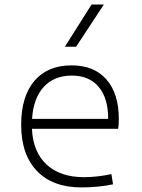

<svg xmlns="http://www.w3.org/2000/svg" viewBox="-20 -815 626 845"><path d="M338.4 9.8Q211.9 9.8 142.6 -62.5Q73.2 -134.8 73.2 -265.6Q73.2 -390.6 131.3 -459Q189.5 -527.3 295.4 -527.3Q394 -527.3 448.5 -465.3Q502.9 -403.3 502.9 -291Q502.9 -263.7 500 -248H120.6Q125 -147 184.8 -91.1Q244.6 -35.2 350.1 -35.2Q377.4 -35.2 409.7 -38.8Q441.9 -42.5 470.2 -48.8L477.5 -3.9Q449.7 2.4 412.8 6.1Q376 9.8 338.4 9.8ZM121.1 -292H456.1Q456.1 -382.8 414.3 -432.6Q372.6 -482.4 296.4 -482.4Q218.3 -482.4 172.6 -432.6Q127 -382.8 121.1 -292ZM265.6 -609.4 382.8 -794.9H437L314.9 -609.4Z"/></svg>

Font: Cascadia Mono ExtraLight
Style: Regular
Weight: 200
Monospace: yes
Designer: Aaron Bell
Foundry: Saja Typeworks
Version: Version 2404.023; ttfautohint (v1.8.4)